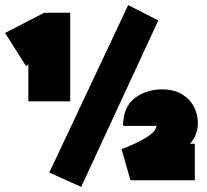

<svg xmlns="http://www.w3.org/2000/svg" viewBox="-21 -706 811 752"><path d="M254 -656V-309H90V-454L81 -447L-1 -577L152 -656ZM172 -30 481 -686 599 -626 297 26ZM723 -143H742V0H490L455 -122Q507 -141 548.5 -165.5Q590 -190 592 -213H461Q461 -286 506 -321Q551 -356 614 -356Q660 -356 691.5 -337Q723 -318 738.5 -288Q754 -258 754 -225Q754 -177 723 -143ZM592 -213Q594 -211 597 -213Z"/></svg>

Font: Ysabeau Black
Style: Regular
Weight: 900
Designer: Christian Thalmann (Catharsis Fonts)
Version: Version 0.003